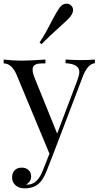

<svg xmlns="http://www.w3.org/2000/svg" viewBox="-24 -840 548 1048"><path d="M418 -512Q462 -512 494 -515V-495Q455 -491 429 -425L265 5L231 92Q212 141 188 162Q159 188 110 188Q80 188 61 171.5Q42 155 42 128Q42 104 56 89.5Q70 75 95 75Q117 75 131.5 88Q146 101 146 122Q146 152 119 167Q120 168 125 168Q180 168 210 90L246 -1L64 -438Q37 -494 -4 -494V-515Q43 -509 94 -509Q137 -509 224 -515V-494Q197 -494 185 -492.5Q173 -491 163.5 -483.5Q154 -476 154 -459Q154 -440 167 -410L288 -111L398 -401Q409 -431 409 -447Q409 -491 334 -495V-515Q386 -512 418 -512ZM301 -798Q317 -820 339 -820Q351 -820 361 -813Q375 -802 375 -785Q375 -770 361 -751Q350 -736 317 -707Q239 -637 203 -599L192 -608Q213 -640 229 -669L265 -737Q286 -777 301 -798Z"/></svg>

Font: Playfair Display
Style: Regular
Weight: 400
Designer: Claus Eggers S?rensen
Foundry: Claus Eggers S?rensen
Version: Version 1.003